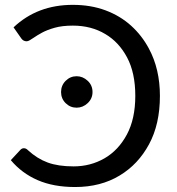

<svg xmlns="http://www.w3.org/2000/svg" viewBox="-20 -744 711 772"><path d="M282 8Q195 8 131.2 -19.8Q67.5 -47.5 23.5 -100L62 -141.5Q68 -148 76 -148Q85 -148 92.5 -140Q129.5 -106 171.8 -90.5Q214 -75 276 -75Q343.5 -75 399.8 -107.2Q456 -139.5 490 -202.8Q524 -266 524 -358.5Q524 -451 491 -513Q458 -575 403.5 -607Q347 -641 273 -641Q230.5 -641 200.2 -632.5Q170 -624 149.2 -612.8Q128.5 -601.5 115 -592Q106 -586 99.2 -582Q92.5 -578 87 -578Q74 -578 66 -589L34.5 -634Q130 -724.5 272.5 -724.5Q345 -724.5 404 -702.5Q463 -680.5 506.8 -641Q550.5 -601.5 578.5 -549Q623 -466.5 623 -358.5Q623 -244.5 579.2 -163.8Q535.5 -83 461.5 -38.5Q385 8 282 8ZM288 -311Q262.5 -311 244 -329.2Q225.5 -347.5 225.5 -374Q225.5 -400.5 244 -419Q262.5 -437.5 288 -437.5Q313 -437.5 332.5 -419.2Q352 -401 352 -374Q352 -347.5 332.5 -329.2Q313 -311 288 -311Z"/></svg>

Font: Verano Sans
Style: Regular
Weight: 400
Designer: Lukasz Dziedzic with Adam Twardoch and Botio Nikoltchev
Foundry: tyPoland Lukasz Dziedzic
Version: Version 3.001;December 28, 2019;FontCreator 12.0.0.2547 64-b